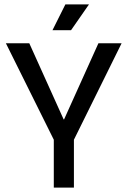

<svg xmlns="http://www.w3.org/2000/svg" viewBox="-20 -858 583 878"><path d="M226 0V-219L7 -660H114L271 -312H273L430 -660H536L318 -219V0ZM305 -720H220L279 -838H387Z"/></svg>

Font: Bricolage Grotesque 48pt
Style: Regular
Weight: 400
Designer: Mathieu Triay
Foundry: Atelier Triay
Version: Version 1.000; ttfautohint (v1.8.4.7-5d5b);gftools[0.9.32]